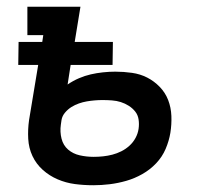

<svg xmlns="http://www.w3.org/2000/svg" viewBox="-20 -540 640 568"><path d="M256 8Q228 8 201.5 4.5Q175 1 150.5 -9.5Q126 -20 106.5 -37.5Q87 -55 76 -78.5Q65 -102 63.5 -129.5Q62 -157 66 -185L93 -348H34L35 -416H105L108 -436H61V-520H218L201 -416H314L313 -348H189L180 -290Q196 -301 213.5 -308.5Q231 -316 248.5 -320Q266 -324 284.5 -326Q303 -328 321 -328Q346 -328 370.5 -324.5Q395 -321 415.5 -310.5Q436 -300 452.5 -283Q469 -266 477.5 -244Q486 -222 487 -197Q488 -172 484 -147Q480 -123 470 -99.5Q460 -76 442 -57Q424 -38 401 -25Q378 -12 353.5 -5Q329 2 304.5 5Q280 8 256 8ZM257 -76Q271 -76 285 -77.5Q299 -79 312.5 -82.5Q326 -86 339 -92.5Q352 -99 363 -109Q374 -119 381 -132Q388 -145 390 -159Q392 -173 390 -186.5Q388 -200 380 -210Q372 -220 361 -227Q350 -234 337.5 -238Q325 -242 311 -243Q297 -244 283 -244Q272 -244 260 -243Q248 -242 236.5 -240Q225 -238 213.5 -234Q202 -230 191.5 -223.5Q181 -217 172.5 -207Q164 -197 162 -185L160 -171Q157 -150 162 -130Q167 -110 181.5 -97.5Q196 -85 216 -80.5Q236 -76 257 -76Z"/></svg>

Font: Iosevka Etoile Medium
Style: Italic
Weight: 500
Italic angle: -9°
Designer: Belleve Invis
Foundry: Belleve Invis
Version: Version 22.1.2; ttfautohint (v1.8.4)